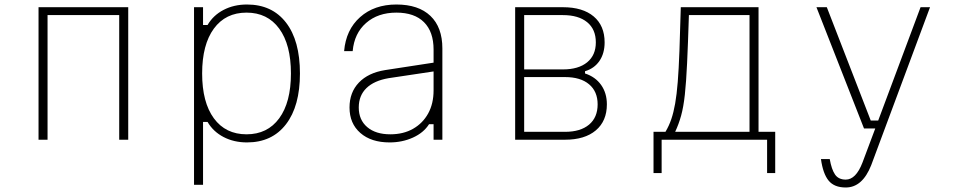

<svg xmlns="http://www.w3.org/2000/svg" viewBox="-20 -620 4240 852"><path d="M151 0V-588H549V0H509V-553H191V0Z M841 200V-588H881V-509H901Q926 -552 972 -576Q1018 -600 1076 -600Q1187 -600 1249 -520Q1311 -440 1311 -294Q1311 -149 1249 -68.5Q1187 12 1076 12Q1018 12 972 -12Q926 -36 901 -79H881V200ZM1074 -24Q1167 -24 1219 -95Q1271 -166 1271 -294Q1271 -422 1219 -493Q1167 -564 1074 -564Q981 -564 929 -493Q877 -422 877 -294Q877 -166 929 -95Q981 -24 1074 -24Z M1884 -69Q1860 -31 1812.5 -9.5Q1765 12 1709 12Q1627 12 1579 -30Q1531 -72 1531 -143Q1531 -210 1572.5 -253.5Q1614 -297 1689 -309L1904 -342V-400Q1904 -479 1861.5 -521.5Q1819 -564 1739 -564Q1657 -564 1604.5 -518Q1552 -472 1545 -393H1507Q1515 -488 1578 -544Q1641 -600 1739 -600Q1837 -600 1890 -549.5Q1943 -499 1943 -405V0H1904V-69ZM1572 -143Q1572 -88 1609.5 -56Q1647 -24 1712 -24Q1770 -24 1813 -48.5Q1856 -73 1880 -116.5Q1904 -160 1904 -219V-303L1704 -273Q1640 -262 1606 -229Q1572 -196 1572 -143Z M2266 0V-588H2478Q2566 -588 2614.5 -547Q2663 -506 2663 -432Q2663 -383 2640 -349.5Q2617 -316 2576 -304V-294Q2622 -279 2647.5 -243Q2673 -207 2673 -157Q2673 -83 2624 -41.5Q2575 0 2487 0ZM2306 -312H2478Q2547 -312 2585.5 -343.5Q2624 -375 2624 -432Q2624 -490 2585.5 -521.5Q2547 -553 2478 -553H2306ZM2306 -35H2487Q2556 -35 2594 -67Q2632 -99 2632 -157Q2632 -214 2594 -246Q2556 -278 2487 -278H2306Z M2880 148V-35H2933Q2949 -62 2959 -91.5Q2969 -121 2976 -160.5Q2983 -200 2987.5 -256.5Q2992 -313 2995 -394Q2998 -475 3001 -588H3346V-35H3420V148H3384V0H2916V148ZM2976 -35H3306V-553H3037Q3033 -425 3029 -340Q3025 -255 3019 -200Q3013 -145 3002.5 -107Q2992 -69 2976 -35Z M3603 -588H3649L3844 -85H3877L4065 -588H4107L3846 113Q3807 212 3733 212Q3682 212 3657 181.5Q3632 151 3623 86H3662Q3670 132 3685.5 154.5Q3701 177 3733 177Q3778 177 3807 102L3864 -50H3814Z"/></svg>

Font: Martian Mono Thin
Style: Regular
Weight: 100
Monospace: yes
Designer: Roman Shamin
Foundry: Evil Martians
Version: Version 1.000; ttfautohint (v1.8.4.7-5d5b)